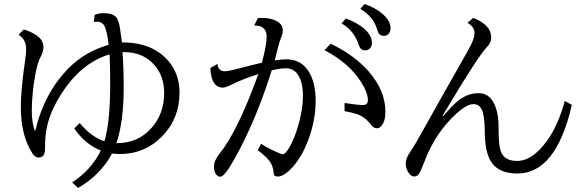

<svg xmlns="http://www.w3.org/2000/svg" viewBox="-20 -874 2940 964"><path d="M455.1 -799.3Q478 -808.1 499.5 -808.1Q543 -808.1 562 -789.1Q577.1 -773.9 584 -721.2Q585.9 -706.5 592.3 -661.1Q710.9 -661.6 785.2 -605.5Q881.3 -532.2 881.3 -408.2Q881.3 -279.3 794.4 -189.9Q707 -100.6 582 -100.6Q567.4 -100.6 542.5 -103Q485.4 3.9 372.1 69.8L342.3 42Q439.5 -22 486.3 -118.2Q405.3 -150.9 353 -229L380.4 -256.3Q436.5 -187 504.4 -165Q533.2 -261.2 533.2 -450.2Q533.2 -546.4 530.3 -601.1Q384.8 -557.6 284.7 -397.5Q225.6 -303.2 212.4 -218.3Q206.1 -181.2 206.1 -132.3V-126Q206.1 -83 174.8 -83Q156.7 -83 143.6 -102.5Q84.5 -191.9 84.5 -337.9Q84.5 -421.9 106 -570.3Q111.3 -606.9 111.3 -626Q111.3 -677.2 73.2 -699.2L99.1 -726.1Q132.3 -717.3 163.6 -696.3Q198.2 -673.3 198.2 -635.3Q198.2 -615.7 184.1 -588.9Q168.5 -559.1 158.7 -507.3Q139.6 -405.8 139.6 -315.9Q139.6 -256.3 156.2 -214.4Q202.6 -410.2 326.7 -533.7Q407.2 -614.7 525.4 -648.9Q520.5 -696.8 510.7 -728Q500 -765.1 467.8 -765.1Q461.4 -765.1 451.2 -764.2ZM595.2 -612.3Q601.1 -530.8 601.1 -434.6Q601.1 -263.7 564.5 -155.3Q671.9 -154.3 740.2 -231Q804.2 -302.7 804.2 -406.7Q804.2 -496.6 750 -553.2Q694.3 -612.3 603 -612.3Q601.6 -612.3 595.2 -612.3Z M1071.3 -553.2Q1075.7 -516.1 1109.9 -516.1Q1127.4 -516.1 1208.5 -537.6Q1254.4 -549.8 1294.9 -559.1Q1318.8 -647.9 1318.8 -690.9Q1318.8 -746.1 1256.3 -746.1L1274.9 -783.2Q1287.6 -784.2 1295.9 -784.2Q1338.9 -784.2 1369.1 -768.1Q1399.9 -751.5 1399.9 -721.7Q1399.9 -704.1 1390.1 -681.2Q1381.3 -661.1 1372.1 -621.1Q1369.1 -607.4 1364.3 -589.4Q1360.8 -578.6 1359.4 -570.8Q1392.6 -576.2 1417.5 -576.2Q1486.8 -576.2 1524.9 -522.5Q1564.9 -465.8 1564.9 -366.7Q1564.9 -253.9 1514.2 -138.2Q1479.5 -60.1 1427.7 -13.7Q1398.9 12.2 1375 12.2Q1359.9 12.2 1356 3.9Q1354.5 1.5 1353 -13.2Q1349.6 -52.7 1315.4 -85.4Q1302.2 -98.6 1273.9 -120.1L1291 -151.9Q1322.3 -131.3 1366.2 -111.8Q1377.9 -106.9 1382.3 -105Q1393.6 -99.6 1398.9 -99.6Q1413.6 -99.6 1434.1 -136.2Q1460 -181.6 1478.5 -248Q1501 -327.6 1501 -391.6Q1501 -461.4 1475.6 -499Q1454.1 -531.2 1415 -531.2Q1389.2 -531.2 1344.2 -521Q1267.1 -273.9 1160.6 -82Q1107.9 13.2 1086.4 13.2Q1074.7 13.2 1066.4 2.9Q1054.2 -11.7 1054.2 -37.6Q1054.2 -67.4 1082 -102.1Q1170.9 -211.4 1273.4 -491.7L1277.3 -502Q1200.2 -477.5 1146 -450.7Q1113.3 -434.1 1099.6 -434.1Q1040 -434.1 1036.1 -532.2ZM1710 -356.9Q1775.9 -346.7 1802.2 -346.7Q1827.1 -346.7 1827.1 -371.1Q1827.1 -408.2 1793.5 -461.4Q1732.9 -557.1 1609.4 -622.1L1640.1 -654.8Q1760.3 -596.7 1832.5 -513.7Q1915 -418.5 1915 -313Q1915 -274.4 1902.8 -252.9Q1890.1 -230 1872.6 -230Q1856.4 -230 1845.2 -245.1Q1813.5 -287.1 1771.5 -301.3Q1752.4 -308.1 1710 -315.9ZM1716.3 -781.2Q1771 -761.7 1805.7 -732.4Q1847.2 -697.3 1847.2 -659.7Q1847.2 -638.2 1834 -627.9Q1824.7 -621.1 1814 -621.1Q1790 -621.1 1782.2 -646Q1759.8 -718.8 1695.3 -756.3ZM1810.1 -854Q1864.7 -835 1899.4 -805.2Q1940.9 -770 1940.9 -732.4Q1940.9 -711.4 1927.7 -700.7Q1918.5 -693.8 1907.7 -693.8Q1887.2 -693.8 1878.9 -710.9Q1877.4 -713.9 1873 -728Q1853.5 -792 1789.1 -829.1Z M2851.1 -347.2Q2772 -2.9 2577.6 -2.9Q2477.1 -2.9 2440.9 -69.8Q2414.6 -118.7 2414.1 -210.9Q2413.6 -292 2399.4 -322.8Q2386.2 -351.1 2356.9 -351.1Q2323.2 -351.1 2269.5 -301.8Q2164.6 -205.6 2110.8 -62Q2093.3 -14.6 2083 -1Q2073.7 12.2 2060.1 12.2Q2044.4 12.2 2032.7 -4.9Q2017.1 -26.4 2017.1 -52.2Q2017.1 -78.6 2038.1 -108.9Q2064 -146.5 2113.3 -236.3Q2143.6 -292.5 2290.5 -550.8Q2335.9 -630.4 2345.7 -650.9Q2362.3 -685.1 2362.3 -708.5Q2362.3 -739.7 2327.1 -759.3L2356 -784.2Q2446.3 -749 2446.3 -685.5Q2446.3 -659.2 2424.3 -637.2Q2382.8 -595.7 2216.3 -316.9L2202.1 -293L2205.1 -291Q2252.9 -346.2 2278.3 -366.7Q2326.7 -406.2 2382.3 -406.2Q2434.1 -406.2 2459 -357.4Q2483.4 -310.1 2483.4 -233.9V-225.1Q2483.4 -150.4 2493.2 -118.2Q2509.3 -65.9 2575.7 -65.9Q2653.8 -65.9 2727.5 -168.5Q2781.7 -243.7 2815.9 -367.2Z"/></svg>

Font: BIZ UDPMincho
Style: Regular
Weight: 400
Designer: TypeBank Co., Ltd.
Foundry: Morisawa Inc.
Version: Version 1.06